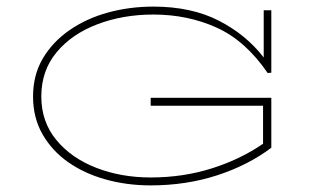

<svg xmlns="http://www.w3.org/2000/svg" viewBox="-20 -551 944 581"><path d="M436 10Q364 10 299.5 -8Q235 -26 186 -60.5Q137 -95 108.5 -145Q80 -195 80 -259Q80 -324 109.5 -374Q139 -424 190 -459.5Q241 -495 306.5 -513Q372 -531 444 -531Q559 -531 642 -488.5Q725 -446 778 -377V-520H801V-331L790 -330Q723 -428 635.5 -467.5Q548 -507 444 -507Q352 -507 274.5 -477.5Q197 -448 151 -392.5Q105 -337 105 -259Q105 -183 150 -128Q195 -73 270.5 -43.5Q346 -14 436 -14Q534 -14 621 -41.5Q708 -69 776 -116V-231H436V-255H801V-104Q731 -51 637 -20.5Q543 10 436 10Z"/></svg>

Font: Padyakke Expanded One
Style: Regular
Weight: 400
Designer: James Puckett
Foundry: Dunwich Type Founders
Version: Version 1.500; ttfautohint (v1.8.4.7-5d5b)